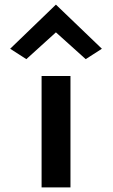

<svg xmlns="http://www.w3.org/2000/svg" viewBox="-20 -811 490 831"><path d="M24 -600 94 -555 222 -671 351 -555 421 -600 222 -791ZM285 0V-482H160V0Z"/></svg>

Font: Bluebird
Style: Nrw
Weight: 400
Designer: Jasper
Foundry: Cannot Into Space Fonts
Version: Version 0.98